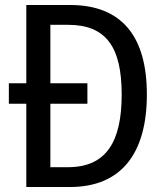

<svg xmlns="http://www.w3.org/2000/svg" viewBox="-20 -750 660 770"><path d="M330.5 -416H182V-650.5H252.5C404.5 -650.5 468 -563 468 -371C468 -179 404.5 -79.5 252.5 -79.5H182V-334H330.5ZM85.5 0H260.5C469.5 0 569 -138.5 569 -371C569 -603 469.5 -730 260.5 -730H85.5V-416H15.5V-334H85.5Z"/></svg>

Font: Monaspace Neon
Style: Regular
Weight: 400
Designer: Riley Cran & the Lettermatic Team
Foundry: Lettermatic
Version: Version 1.200 (Monaspace Neon)